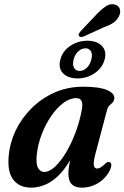

<svg xmlns="http://www.w3.org/2000/svg" viewBox="-20 -869 583 900"><path d="M426 -143Q417 -107.5 420 -93.2Q423 -79 435.5 -79Q451 -79 474 -102.5Q485.5 -112.5 493.5 -109Q508.5 -103.5 496 -73Q478 -35 442.2 -12.2Q406.5 10.5 362.5 10.5Q300.5 10.5 300.5 -54Q300.5 -67 302.5 -82.2Q304.5 -97.5 309 -118.5Q233 10.5 125 10.5Q71.5 10.5 42.5 -26.5Q13.5 -63.5 21 -140Q26 -199.5 53.2 -256.8Q80.5 -314 126.8 -360.5Q173 -407 234.8 -434.8Q296.5 -462.5 370 -462.5Q445.5 -462.5 481.8 -446.8Q518 -431 516 -408Q514.5 -395.5 507.8 -388.5Q501 -381.5 493.2 -374.5Q485.5 -367.5 482 -354.5ZM152.5 -145Q147.5 -101 158.2 -82Q169 -63 187.5 -63Q211.5 -63 238.5 -88.2Q265.5 -113.5 290.8 -156.2Q316 -199 335.5 -252Q355 -305 364.5 -360.5Q372 -409 337.5 -409Q307 -409 276.2 -385.8Q245.5 -362.5 219.2 -324Q193 -285.5 175.2 -238.8Q157.5 -192 152.5 -145ZM433 -802Q457.5 -827.5 478.2 -840.8Q499 -854 520 -847Q538.5 -841 542.2 -824.8Q546 -808.5 537 -791.5Q527.5 -773 510 -761.5Q492.5 -750 465.5 -740.5L371 -697.5Q354.5 -692 349.5 -702Q347 -707.5 350.8 -713.2Q354.5 -719 359.5 -724.5ZM343 -501.5Q299.5 -501.5 275.8 -525.2Q252 -549 263 -590Q273.5 -630.5 309.8 -654.2Q346 -678 389.5 -678Q434 -678 457.5 -653.8Q481 -629.5 470.5 -590Q459.5 -550 423.5 -525.8Q387.5 -501.5 343 -501.5ZM381 -642.5Q363 -642.5 347.2 -628.5Q331.5 -614.5 325 -590Q319 -565.5 327.2 -551Q335.5 -536.5 353.5 -536.5Q371 -536.5 386.5 -551Q402 -565.5 408 -590Q414.5 -614 406.5 -628.2Q398.5 -642.5 381 -642.5Z"/></svg>

Font: Fraunces 72pt Soft SemiBold
Style: Italic
Weight: 600
Italic angle: -16°
Version: Version 1.000;[b76b70a41]